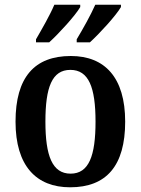

<svg xmlns="http://www.w3.org/2000/svg" viewBox="-20 -786 599 816"><path d="M306 -619V-606H362C404 -644 474 -721 494 -756V-766H385C365 -721 333 -664 306 -619ZM133 -619V-606H189C231 -644 301 -721 321 -756V-766H211C192 -721 159 -664 133 -619ZM278 10C432 10 512 -81 512 -269C512 -457 425 -548 281 -548C126 -548 46 -457 46 -269C46 -81 134 10 278 10ZM280 -48C202 -48 173 -124 173 -269C173 -415 201 -489 279 -489C357 -489 386 -415 386 -269C386 -124 358 -48 280 -48Z"/></svg>

Font: Noto Serif Armenian SemiCondensed SemiBold
Style: Regular
Weight: 600
Width: 4
Designer: Monotype Design Team
Foundry: Monotype Imaging Inc.
Version: Version 2.008